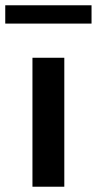

<svg xmlns="http://www.w3.org/2000/svg" viewBox="-58 -707 367 727"><path d="M185.5 0H64.9V-488.3H185.5ZM288.6 -617.7H-38.1V-687H288.6Z"/></svg>

Font: Kumbh Sans SemiBold
Style: Regular
Weight: 600
Version: Version 1.005